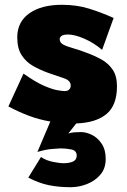

<svg xmlns="http://www.w3.org/2000/svg" viewBox="-20 -490 528 801"><path d="M78 -183Q129 -147 164 -132Q199 -117 220.5 -113.5Q242 -110 250 -110Q262 -110 268.5 -116.5Q275 -123 275 -133Q275 -154 247 -163.5Q219 -173 181 -186Q148 -198 118.5 -214.5Q89 -231 70.5 -259.5Q52 -288 52 -334Q52 -399 102.5 -434.5Q153 -470 238 -470Q300 -470 351.5 -454Q403 -438 454 -415L406 -282Q372 -311 332 -328.5Q292 -346 264 -346Q244 -346 236.5 -340Q229 -334 229 -327Q229 -312 244 -304Q259 -296 284.5 -289Q310 -282 341 -270Q374 -258 403 -242Q432 -226 450 -199.5Q468 -173 468 -130Q468 -51 424.5 -14.5Q381 22 298 25L265 67Q277 63 290 62Q303 61 318 61Q340 61 364 73Q388 85 404.5 110Q421 135 421 173Q421 213 398.5 239Q376 265 342.5 278Q309 291 275 291Q225 291 183.5 282.5Q142 274 98 251L151 165Q173 180 202 185.5Q231 191 243 191Q269 191 284.5 184Q300 177 300 159Q300 138 277.5 133.5Q255 129 233 129Q226 129 197 131.5Q168 134 136 144L190 17Q143 9 100.5 -7Q58 -23 15 -46Z"/></svg>

Font: Jost* Black
Style: Regular
Weight: 900
Version: Version 3.7